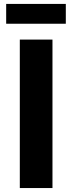

<svg xmlns="http://www.w3.org/2000/svg" viewBox="-20 -950 364 970"><path d="M11.2 -830.1V-930.2H312.5V-830.1ZM80.1 0V-750H245.1V0Z"/></svg>

Font: Now
Style: Bold
Weight: 700
Designer: Alfredo Marco Pradil
Foundry: Alfredo Marco Pradil
Version: Version 1.002;PS 001.002;hotconv 1.0.88;makeotf.lib2.5.64775